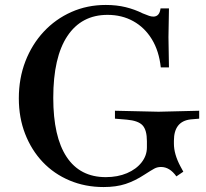

<svg xmlns="http://www.w3.org/2000/svg" viewBox="-20 -744 831 775"><path d="M398 11Q324 11 261 -15.5Q198 -42 152.5 -90Q107 -138 81.5 -203.5Q56 -269 56 -347Q56 -428 82.5 -496.5Q109 -565 156.5 -616Q204 -667 268 -695.5Q332 -724 407 -724Q451 -724 487.5 -715Q524 -706 556 -690Q573 -683 582 -680Q591 -677 599 -677Q624 -677 628 -710H662L660 -594L662 -472H629Q622 -538 593 -585.5Q564 -633 518 -658.5Q472 -684 414 -684Q309 -684 252 -598.5Q195 -513 195 -349Q195 -192 249 -110.5Q303 -29 407 -29Q455 -29 492.5 -45Q530 -61 551.5 -88.5Q573 -116 573 -149V-174Q573 -219 555.5 -238Q538 -257 492 -261L444 -265V-297L620 -293L784 -297V-265L749 -262Q682 -254 682 -176V-164Q682 -122 708 -73L720 -51L692 -32Q665 -70 630 -70Q615 -70 603 -63.5Q591 -57 563 -39Q525 -14 487 -1.5Q449 11 398 11Z"/></svg>

Font: Baskervville SemiBold
Style: Regular
Weight: 600
Version: Version 1.100